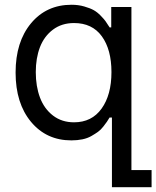

<svg xmlns="http://www.w3.org/2000/svg" viewBox="-20 -573 651 799"><path d="M288.1 -64Q361.8 -64 402.8 -121.1Q443.8 -178.2 443.8 -272.9Q443.8 -366.7 403.8 -421.9Q363.8 -477.1 288.1 -477.1Q236.8 -477.1 200.2 -449.5Q163.6 -421.9 146.2 -376.5Q128.9 -331.1 128.9 -272.9Q128.9 -213.4 146.5 -166.7Q164.1 -120.1 200.7 -92Q237.3 -64 288.1 -64ZM276.9 11.2Q173.3 11.2 109.1 -65.9Q44.9 -143.1 44.9 -271Q44.9 -398.9 109.1 -476.1Q173.3 -553.2 277.8 -553.2Q306.2 -553.2 330.6 -546.1Q355 -539.1 369.9 -530.8Q384.8 -522.5 399.2 -507.6Q413.6 -492.7 418.9 -485.1Q424.3 -477.5 432.6 -464.4Q433.6 -463.4 433.8 -462.9Q434.1 -462.4 434.6 -461.7Q435.1 -460.9 435.3 -460.2Q435.5 -459.5 436 -459H442.9V-543.9H526.9V134.8H610.8V206.1H445.8V-84H436Q428.7 -71.8 424.8 -66.2Q420.9 -60.5 410.2 -46.6Q399.4 -32.7 388.2 -24.7Q377 -16.6 360.6 -7.1Q344.2 2.4 323 6.8Q301.8 11.2 276.9 11.2Z"/></svg>

Font: Telcell.Market
Style: Regular
Weight: 400
Designer: Rasmus Andersson, Sedrak Mkrtchyan
Version: Version 3.019;git-0a5106e0b